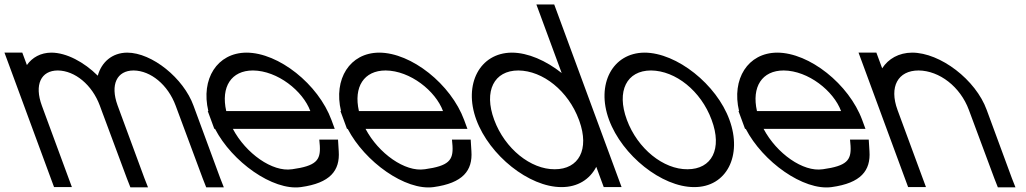

<svg xmlns="http://www.w3.org/2000/svg" viewBox="-175 -819 4600 861"><path d="M263.5 -479.5C280.1 -540.3 327.7 -582.4 395 -583C507 -583 648.4 -468 692.8 -345L812.6 -20L828.7 21H749.7L734 -19L612.8 -345C578.1 -439 500.9 -502 424.5 -503C349 -503 318.5 -439.8 352.1 -346.8L352.8 -345L367.5 -305L472.6 -20L488.7 21H409.7L394 -19L287.6 -305H287.5L272.8 -345C238.1 -439 160.9 -502 84.5 -503C8.5 -503 -21.9 -439 12.8 -345L27.5 -305L132.6 -20L147.4 20H67.4L52.6 -20L-52.5 -305L-67.2 -345L-140.2 -543L-155 -583H-75L-60.2 -543L-54.4 -527.3C-30.5 -561.3 7.3 -582.6 55 -583C123.1 -583 202.1 -540.5 263.5 -479.5Z M839.5 -321H1216.6C1183.4 -411 1069.9 -502 959.5 -503C862.1 -503 814.9 -429.5 839.5 -321ZM789.3 -241H786.1L771.4 -281L756.6 -321H759.2C725 -464.5 798.4 -582.1 930 -583C1075 -583 1252.4 -441 1311.4 -281L1326.1 -241H1286.1H869.3C927.5 -130.8 1046.7 -46.6 1133.9 -60H1134.9C1242.3 -75 1263.1 -100 1259.2 -165L1256.8 -193H1340.8L1344 -141C1350.1 -54 1305.7 2 1174.4 20C1047.8 37.4 865.4 -94.1 789.3 -241Z M1434.5 -321H1811.6C1778.4 -411 1664.9 -502 1554.5 -503C1457.1 -503 1409.9 -429.5 1434.5 -321ZM1384.3 -241H1381.1L1366.4 -281L1351.6 -321H1354.2C1320 -464.5 1393.4 -582.1 1525 -583C1670 -583 1847.4 -441 1906.4 -281L1921.1 -241H1881.1H1464.3C1522.5 -130.8 1641.7 -46.6 1728.9 -60H1729.9C1837.3 -75 1858.1 -100 1854.2 -165L1851.8 -193H1935.8L1939 -141C1945.1 -54 1900.7 2 1769.4 20C1642.8 37.4 1460.4 -94.1 1384.3 -241Z M1961 -282C1902.4 -441 1976.4 -582 2120 -583C2192.6 -583 2273.7 -547.1 2343.8 -491.5L2245.1 -759L2230.3 -799H2310.3L2325.1 -759L2499.6 -285.7L2501 -282L2597.6 -20L2612.4 20H2532.4L2517.6 -20L2498.9 -70.9C2470.2 -15.1 2415.7 20.5 2342.4 20C2197.4 20 2020 -122 1961 -282ZM2041 -282C2088.9 -152 2205.2 -59 2312.9 -60C2420.6 -60 2469.1 -148.8 2422.8 -277.3L2421 -282C2373.4 -411 2259.9 -502 2149.5 -503C2040.5 -503 1993.4 -411 2041 -282Z M2556 -282C2497.4 -441 2571.4 -582 2715 -583C2860 -583 3038.7 -440 3096 -282C3155 -122 3083.7 21 2937.4 20C2792.4 20 2615 -122 2556 -282ZM2636 -282C2683.9 -152 2800.2 -59 2907.9 -60C3016.9 -60 3065.3 -151 3016 -282C2968.4 -411 2854.9 -502 2744.5 -503C2635.5 -503 2588.4 -411 2636 -282Z M3219.5 -321H3596.6C3563.4 -411 3449.9 -502 3339.5 -503C3242.1 -503 3194.9 -429.5 3219.5 -321ZM3169.3 -241H3166.1L3151.4 -281L3136.6 -321H3139.2C3105 -464.5 3178.4 -582.1 3310 -583C3455 -583 3632.4 -441 3691.4 -281L3706.1 -241H3666.1H3249.3C3307.5 -130.8 3426.7 -46.6 3513.9 -60H3514.9C3622.3 -75 3643.1 -100 3639.2 -165L3636.8 -193H3720.8L3724 -141C3730.1 -54 3685.7 2 3554.4 20C3427.8 37.4 3245.4 -94.1 3169.3 -241Z M3781 -512.6C3808.6 -555.4 3855.6 -582.5 3915 -583C4042 -583 4201 -461 4249.8 -326L4362.6 -20L4378.7 21H4299.7L4284 -19L4169.8 -326C4131.4 -430 4037.9 -502 3944.5 -503C3851.5 -503 3811.4 -430 3849.8 -326L3864.5 -286L3962.6 -20L3977.4 20H3897.4L3882.6 -20L3784.5 -286L3769.8 -326L3689.8 -543L3675 -583H3755L3769.8 -543Z"/></svg>

Font: Nordica Plus
Style: NordicaClassicLightOpObl
Weight: 300
Version: Version 1.01